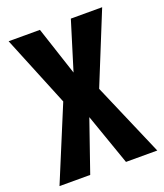

<svg xmlns="http://www.w3.org/2000/svg" viewBox="-133 -804 765 893"><g transform="rotate(-20 250.0 -357.0)"><path d="M159 0 247 -254 336 0H491L335 -362L478 -714H323L249 -474L170 -714H15L158 -364L7 0Z"/></g></svg>

Font: Noto Sans Mono UI Condensed ExtraBold
Style: Regular
Weight: 800
Width: 3
Designer: Monotype Design team
Foundry: Monotype Imaging Inc.
Version: 1.000